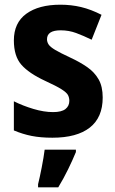

<svg xmlns="http://www.w3.org/2000/svg" viewBox="-20 -576 490 817"><path d="M417 -161Q417 -76 362 -33Q307 10 203 10Q153 10 115 2.5Q77 -5 39 -21V-145Q77 -126 122 -112.5Q167 -99 206 -99Q242 -99 258.5 -112Q275 -125 275 -147Q275 -160 269.5 -171Q264 -182 242 -196Q220 -210 172 -232Q103 -264 71 -300.5Q39 -337 39 -404Q39 -479 92 -517.5Q145 -556 237 -556Q283 -556 325 -546Q367 -536 412 -513L370 -407Q335 -424 304 -435.5Q273 -447 238 -447Q180 -447 180 -409Q180 -397 187 -386.5Q194 -376 215 -363.5Q236 -351 279 -331Q320 -312 351 -290.5Q382 -269 399.5 -238.5Q417 -208 417 -161ZM303 71Q289 105 270 144Q251 183 228 221H142V208Q149 180 157.5 136.5Q166 93 170 61H303Z"/></svg>

Font: Noto Sans Gurmukhi UI SemiCondensed
Style: Bold
Weight: 700
Width: 4
Designer: Jelle Bosma - Monotype Design Team
Foundry: Monotype Imaging Inc.
Version: Version 2.004; ttfautohint (v1.8.4.7-5d5b)